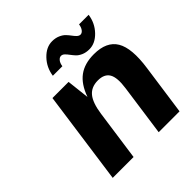

<svg xmlns="http://www.w3.org/2000/svg" viewBox="-192 -836 969 969"><g transform="rotate(-45 293.0 -351.5)"><path d="M245.1 -500 258.8 -378.9Q282.7 -446.3 325 -477.5Q367.2 -508.8 434.1 -508.8Q524.4 -508.8 558.3 -451.7Q592.3 -394.5 574.2 -269L536.1 1H387.2L425.8 -273.9Q435.5 -341.8 418.2 -371.3Q400.9 -400.9 355 -400.9Q307.6 -400.9 282.2 -369.9Q256.8 -338.9 247.1 -270L209 0H60.1L129.9 -500ZM210.9 -578.1Q218.3 -630.4 253.7 -667.2Q289.1 -704.1 331.1 -704.1Q355 -704.1 373.3 -696Q391.6 -688 402.3 -676.8Q413.1 -665.5 421.4 -654.1Q429.7 -642.6 438.2 -634.5Q446.8 -626.5 456.1 -626Q467.3 -626 476.1 -637.2Q484.9 -648.4 487.8 -668H556.2Q548.8 -615.7 513.4 -578.9Q478 -542 436 -542Q412.1 -542 393.8 -550Q375.5 -558.1 365 -569.6Q354.5 -581.1 346.2 -592.5Q337.9 -604 329.3 -612.1Q320.8 -620.1 311 -620.1Q299.8 -620.1 290.8 -608.9Q281.7 -597.7 278.8 -578.1Z"/></g></svg>

Font: Fivo Sans Modern
Style: Italic
Weight: 700
Designer: Alexander Slobzheninov
Foundry: Alexander Slobzheninov
Version: 1.0